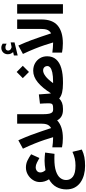

<svg xmlns="http://www.w3.org/2000/svg" viewBox="765 -1722 1287 2857"><g transform="rotate(-90 1408.5 -293.5)"><path d="M485.8 -350.6Q455.1 -368.7 417.5 -387.2Q379.9 -405.8 349.1 -405.8Q315.4 -405.8 293.2 -387Q271 -368.2 271 -336.9Q271 -312 282 -292.7Q293 -273.4 305.2 -260.3Q344.7 -267.1 380.1 -270.5Q415.5 -273.9 445.3 -273.9Q477.1 -273.9 507.3 -271.2Q537.6 -268.6 566.9 -265.6L547.9 -126Q532.7 -127 509 -127.4Q485.4 -127.9 474.1 -127.9Q359.4 -127.9 289.8 -104.2Q220.2 -80.6 189.2 -41Q158.2 -1.5 158.2 47.4Q158.2 109.9 208.5 148.2Q258.8 186.5 374 186.5Q431.2 186.5 480 175Q528.8 163.6 577.6 141.1L611.8 280.3Q556.2 307.6 498.8 318.4Q441.4 329.1 368.7 329.1Q298.8 329.1 235.8 312.3Q172.9 295.4 123.8 261.2Q74.7 227.1 46.6 174.6Q18.6 122.1 18.6 50.8Q18.6 -30.8 54.9 -97.7Q91.3 -164.6 168.9 -208Q127.9 -270.5 127.9 -343.3Q127.9 -399.4 158.2 -446.5Q188.5 -493.7 237.8 -522.5Q287.1 -551.3 344.2 -551.3Q400.9 -551.3 448.2 -528.3Q495.6 -505.4 541.5 -473.6Z M749.5 -664.1Q796.9 -558.6 827.9 -476.1Q858.9 -393.6 882.6 -321.8Q906.2 -250 931.2 -176.3Q952.1 -189 966.6 -205.6Q981 -222.2 988.8 -249.3Q996.6 -276.4 996.6 -321.3V-681.6H1137.7V-296.4Q1137.7 -235.8 1145.3 -203.6Q1152.8 -171.4 1167.5 -158.9Q1182.1 -146.5 1202.6 -146.5H1220.2V0H1201.2Q1091.3 0 1045.9 -86.4Q999 -43 933.3 -22.2Q867.7 -1.5 782.2 -1.5Q738.3 -1.5 707.5 -5.1Q676.8 -8.8 645 -14.2V-158.2Q677.7 -153.8 713.6 -150.4Q749.5 -147 783.2 -147H795.4Q777.3 -209 755.4 -275.1Q733.4 -341.3 702.1 -419.4Q670.9 -497.6 624.5 -595.7Z M1674.3 -597.7 1766.1 -689 1857.9 -597.7 1766.1 -505.9ZM1448.2 -178.2Q1527.8 -305.2 1611.1 -374Q1694.3 -442.9 1784.2 -442.9Q1846.7 -442.9 1895.3 -415.8Q1943.8 -388.7 1971.7 -341.8Q1999.5 -294.9 1999.5 -235.4Q1999.5 -154.3 1953.4 -102.1Q1907.2 -49.8 1822 -24.9Q1736.8 0 1618.7 0H1593.8Q1516.6 0 1461.2 -12.9Q1405.8 -25.9 1371.1 -56.2Q1343.8 -28.3 1307.4 -14.2Q1271 0 1220.2 0H1200.7L1201.2 -146.5H1220.2Q1257.3 -146.5 1273.9 -152.3Q1290.5 -158.2 1295.2 -174.1Q1299.8 -189.9 1299.8 -218.8Q1299.8 -247.1 1297.9 -280.3Q1295.9 -313.5 1294.4 -342.3L1432.1 -358.9L1443.4 -208Q1444.3 -198.7 1445.6 -191.2Q1446.8 -183.6 1448.2 -178.2ZM1616.7 -147Q1707.5 -147 1759.3 -158.9Q1811 -170.9 1832.5 -189.9Q1854 -209 1854 -231Q1854 -259.3 1836.4 -277.3Q1818.8 -295.4 1788.1 -295.4Q1751 -295.4 1703.4 -260Q1655.8 -224.6 1600.1 -147Z M2062 -741.7Q2047.9 -756.8 2038.8 -776.1Q2029.8 -795.4 2029.8 -820.8Q2029.8 -839.8 2035.2 -855Q2040.5 -870.1 2049.3 -881.8Q2063 -899.4 2083 -908.4Q2103 -917.5 2124 -917.5Q2145.5 -917.5 2159.2 -911.9Q2172.9 -906.2 2187 -897.9L2187.5 -838.9Q2172.9 -846.7 2159.4 -851.6Q2146 -856.4 2130.9 -856.4Q2122.1 -856.4 2112.8 -854Q2103.5 -851.6 2096.2 -844.7Q2084.5 -834 2084.5 -814.5Q2085 -800.3 2094.7 -786.9Q2104.5 -773.4 2127.4 -767.1Q2129.9 -766.1 2132.1 -765.4Q2134.3 -764.6 2136.7 -764.6Q2138.7 -764.6 2140.6 -765.1L2206.1 -778.3V-720.7L2011.2 -673.8V-730ZM2054.7 -158.2Q2087.4 -154.3 2123.8 -150.6Q2160.2 -147 2193.4 -147H2205.1Q2187 -209 2165 -275.1Q2143.1 -341.3 2111.8 -419.4Q2080.6 -497.6 2034.2 -595.7L2159.2 -664.1Q2206.5 -558.6 2237.5 -476.1Q2268.6 -393.6 2292.2 -321.8Q2315.9 -250 2340.8 -176.3Q2361.8 -189 2376.2 -205.6Q2390.6 -222.2 2398.4 -249.3Q2406.2 -276.4 2406.2 -321.3V-681.6H2547.4V-320.8Q2547.4 -154.8 2455.8 -78.1Q2364.3 -1.5 2191.9 -1.5Q2147.9 -1.5 2117.2 -5.1Q2086.4 -8.8 2054.7 -14.2Z M2633.3 -681.6H2774.4V-0.5H2633.3Z"/></g></svg>

Font: Vazir Black FD-UI
Style: Black-FD-UI
Weight: 900
Designer: Saber Rastikerdar
Foundry: Saber Rastikerdar
Version: Version 30.0.0